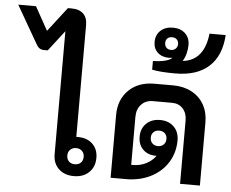

<svg xmlns="http://www.w3.org/2000/svg" viewBox="-158 -1018 1320 1099"><g transform="rotate(5 502.0 -468.5)"><path d="M425 -106Q425 -54 392 -22.5Q359 9 305 9Q251 9 218 -22.5Q185 -54 185 -106V-813L94 -695H72Q57 -695 46.5 -702Q36 -709 28 -724L-97 -941H5L80 -806L188 -946H209Q253 -946 276.5 -923.5Q300 -901 300 -859V-216H310Q362 -216 393.5 -186Q425 -156 425 -106ZM352 -106Q352 -126 339 -139Q326 -152 305 -152Q284 -152 271 -139Q258 -126 258 -106Q258 -84 271 -71.5Q284 -59 305 -59Q326 -59 339 -71.5Q352 -84 352 -106Z M1029 -364V0H915V-364Q915 -406 891.5 -432Q868 -458 829 -458H719Q678 -458 652.5 -431Q627 -404 627 -360V-84H636Q677 -84 711.5 -101Q746 -118 767 -148H762Q717 -148 689 -175.5Q661 -203 661 -249Q661 -296 691 -325Q721 -354 770 -354Q819 -354 849 -324.5Q879 -295 879 -247Q879 -178 846 -123Q813 -68 753.5 -35.5Q694 -3 617 0H516V-360Q516 -449 571.5 -503.5Q627 -558 719 -558H827Q887 -558 933 -533.5Q979 -509 1004 -465Q1029 -421 1029 -364ZM770 -204Q790 -204 802.5 -216.5Q815 -229 815 -249Q815 -269 802.5 -281Q790 -293 770 -293Q750 -293 737.5 -281Q725 -269 725 -249Q725 -229 737.5 -216.5Q750 -204 770 -204Z M1101 -871Q1094 -752 1025.5 -689.5Q957 -627 832 -627Q746 -627 699 -637V-687Q784 -689 809 -715Q797 -713 789 -713Q748 -713 723.5 -736Q699 -759 699 -796Q699 -837 726 -862Q753 -887 797 -887Q841 -887 867.5 -862Q894 -837 894 -796Q894 -772 887.5 -746.5Q881 -721 869 -703V-702Q931 -709 965.5 -752Q1000 -795 1008 -871ZM797 -759Q813 -759 823.5 -769.5Q834 -780 834 -796Q834 -812 824 -822Q814 -832 797 -832Q780 -832 770 -822.5Q760 -813 760 -796Q760 -779 770 -769Q780 -759 797 -759Z"/></g></svg>

Font: Bai Jamjuree SemiBold
Style: Regular
Weight: 600
Version: Version 1.000; ttfautohint (v1.6)